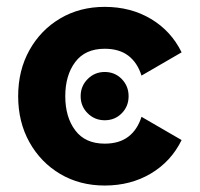

<svg xmlns="http://www.w3.org/2000/svg" viewBox="-20 -541 596 573"><path d="M174.8 -253.9Q174.8 -191.4 204.6 -151.9Q234.4 -112.3 292.5 -112.3Q335.9 -112.3 363 -133.1Q390.1 -153.8 402.3 -192.4L522 -123Q490.7 -59.1 430.4 -23.2Q370.1 12.7 292.5 12.7Q218.3 12.7 159.9 -21.7Q101.6 -56.2 67.9 -116.5Q34.2 -176.8 34.2 -253.9Q34.2 -331.1 67.9 -391.4Q101.6 -451.7 159.9 -486.1Q218.3 -520.5 292.5 -520.5Q370.1 -520.5 430.4 -484.6Q490.7 -448.7 522 -384.8L402.3 -315.4Q390.1 -354 363 -374.8Q335.9 -395.5 292.5 -395.5Q234.4 -395.5 204.6 -356Q174.8 -316.4 174.8 -253.9ZM363.8 -253.9Q363.8 -223.6 343.3 -202.9Q322.8 -182.1 292.5 -182.1Q262.7 -182.1 241.7 -202.9Q220.7 -223.6 220.7 -253.9Q220.7 -284.2 241.7 -305.2Q262.7 -326.2 292.5 -326.2Q322.8 -326.2 343.3 -305.2Q363.8 -284.2 363.8 -253.9Z"/></svg>

Font: Giphurs
Style: Bold
Weight: 700
Version: Version 0.920; ttfautohint (v1.8.4.7-5d5b)